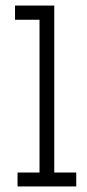

<svg xmlns="http://www.w3.org/2000/svg" viewBox="-20 -670 312 690"><path d="M254 0V-50H175V-650H34V-599H122V-50H43V0Z"/></svg>

Font: Josefin Slab Medium
Style: Regular
Weight: 500
Designer: Santiago Orozco
Foundry: Typemade
Version: Version 2.000